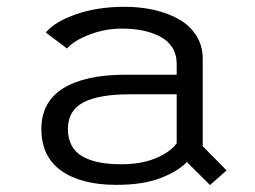

<svg xmlns="http://www.w3.org/2000/svg" viewBox="-20 -532 750 564"><path d="M597 11.5 529 -56Q502.5 -28.5 451.2 -8.8Q400 11 321.5 11Q218.5 11 160 -30.5Q101.5 -72 101.5 -153Q101.5 -232.5 165.5 -272.5Q229.5 -312.5 349 -312.5H499V-345Q499 -372.5 485.8 -393Q472.5 -413.5 449.2 -425.2Q426 -437 398.2 -442.5Q370.5 -448 338.5 -448Q288.5 -448 242.5 -430.2Q196.5 -412.5 177 -389.5L114.5 -436.5Q140.5 -468 203 -490Q265.5 -512 346.5 -512Q392.5 -512 433 -502.8Q473.5 -493.5 505.8 -475.2Q538 -457 556.8 -427.2Q575.5 -397.5 575.5 -359.5V-102.5L645.5 -31.5ZM337 -49.5Q394 -49.5 436.5 -66.8Q479 -84 499 -111V-255H360.5Q270.5 -255 225 -231.2Q179.5 -207.5 179.5 -153Q179.5 -124 191.2 -103.2Q203 -82.5 225 -71Q247 -59.5 274.2 -54.5Q301.5 -49.5 337 -49.5Z"/></svg>

Font: League Mono Light
Style: Regular
Weight: 300
Width: 6
Designer: Tyler Finck
Foundry: The League of Moveable Type / Tyler Finck
Version: Version 2.210